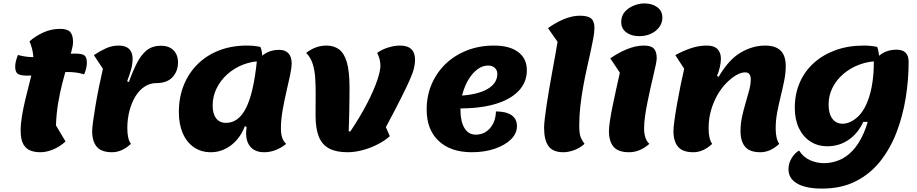

<svg xmlns="http://www.w3.org/2000/svg" viewBox="-20 -867 5371 1125"><path d="M216 25Q185 25 159 15.5Q133 6 117 -21.5Q101 -49 101 -102Q101 -140 108.5 -186Q116 -232 127.5 -280Q139 -328 150.5 -372.5Q162 -417 169.5 -452.5Q177 -488 177 -508Q177 -531 172 -561Q167 -591 153 -625Q188 -656 234.5 -677Q281 -698 332 -698Q374 -698 391 -680Q408 -662 408 -621Q408 -601 398.5 -566Q389 -531 374.5 -484Q360 -437 345.5 -381Q331 -325 320.5 -262Q310 -199 308 -132L364 -38Q330 -7 291 9Q252 25 216 25ZM138 -424Q98 -424 83.5 -435Q69 -446 69 -477Q69 -492 73.5 -509.5Q78 -527 85 -545Q105 -539 129.5 -535.5Q154 -532 179 -532Q242 -532 301.5 -542.5Q361 -553 420 -553Q461 -553 475 -542Q489 -531 489 -499Q489 -485 485 -467.5Q481 -450 473 -431Q453 -438 428.5 -441.5Q404 -445 379 -445Q316 -445 256.5 -434.5Q197 -424 138 -424Z M637 25Q574 25 547 -7Q520 -39 520 -99Q520 -117 525.5 -156.5Q531 -196 539.5 -247.5Q548 -299 559.5 -355.5Q571 -412 583 -464L530 -544Q564 -567 600 -583.5Q636 -600 675 -600Q717 -600 737 -579.5Q757 -559 757 -524Q757 -490 747.5 -457.5Q738 -425 725 -391L735 -386Q758 -450 782.5 -498Q807 -546 840 -572.5Q873 -599 923 -599Q970 -599 996.5 -572.5Q1023 -546 1023 -501Q1023 -450 991 -415Q959 -380 895 -380Q859 -380 828 -360Q797 -340 774.5 -304Q752 -268 739 -219.5Q726 -171 726 -115Q726 -53 747 -24Q694 25 637 25Z M1215 25Q1159 25 1116.5 -4Q1074 -33 1051 -86Q1028 -139 1028 -210Q1028 -297 1057 -368.5Q1086 -440 1139 -492Q1192 -544 1265 -572Q1338 -600 1427 -600Q1469 -600 1506 -592Q1512 -579 1515 -557Q1518 -535 1518 -509Q1458 -509 1405 -488.5Q1352 -468 1312 -432Q1272 -396 1249 -349Q1226 -302 1226 -249Q1226 -200 1246.5 -173.5Q1267 -147 1304 -147Q1378 -147 1422 -235Q1466 -323 1485 -509Q1512 -543 1544 -559Q1576 -575 1616 -575Q1651 -575 1670 -554.5Q1689 -534 1689 -496Q1689 -470 1679.5 -425.5Q1670 -381 1657.5 -327.5Q1645 -274 1635.5 -218.5Q1626 -163 1626 -115Q1626 -50 1657 -24Q1627 0 1594.5 12.5Q1562 25 1528 25Q1477 25 1449.5 -4.5Q1422 -34 1422 -87Q1422 -95 1423 -104Q1424 -113 1425 -123L1415 -128Q1387 -56 1333.5 -15.5Q1280 25 1215 25Z M2016 25Q1950 25 1908.5 3Q1867 -19 1848 -66.5Q1829 -114 1829 -190Q1829 -252 1829.5 -307Q1830 -362 1827 -409Q1824 -456 1812 -493.5Q1800 -531 1774 -557Q1829 -600 1893 -600Q1935 -600 1965.5 -578.5Q1996 -557 2012 -503.5Q2028 -450 2028 -354Q2028 -323 2027.5 -288Q2027 -253 2026.5 -218.5Q2026 -184 2025 -152.5Q2024 -121 2023 -97H2033Q2093 -187 2132 -263Q2171 -339 2190 -395.5Q2209 -452 2209 -482Q2209 -520 2190 -557Q2215 -576 2252.5 -588Q2290 -600 2324 -600Q2368 -600 2390 -579Q2412 -558 2412 -516Q2412 -493 2405 -465Q2398 -437 2379 -394.5Q2360 -352 2327 -286.5Q2294 -221 2241 -122L2264 -69Q2234 -42 2191.5 -20.5Q2149 1 2103.5 13Q2058 25 2016 25Z M2745 25Q2621 25 2550.5 -41Q2480 -107 2480 -225Q2480 -306 2509.5 -374.5Q2539 -443 2592 -493.5Q2645 -544 2717 -572Q2789 -600 2874 -600Q2966 -600 3016.5 -562Q3067 -524 3067 -455Q3067 -384 3017.5 -333Q2968 -282 2877 -256Q2786 -230 2659 -232L2672 -306Q2779 -312 2836.5 -345.5Q2894 -379 2894 -434Q2894 -456 2879 -469.5Q2864 -483 2840 -483Q2808 -483 2779 -462Q2750 -441 2727 -404Q2704 -367 2691 -320.5Q2678 -274 2678 -223Q2678 -155 2701.5 -116.5Q2725 -78 2767 -78Q2818 -78 2851 -115.5Q2884 -153 2886 -214Q2946 -214 2977.5 -192Q3009 -170 3009 -128Q3009 -85 2974 -50.5Q2939 -16 2879 4.5Q2819 25 2745 25Z M3281 25Q3220 25 3194 -10.5Q3168 -46 3168 -119Q3168 -138 3172 -172Q3176 -206 3182.5 -250Q3189 -294 3197.5 -343Q3206 -392 3215 -442Q3224 -492 3232.5 -538.5Q3241 -585 3247 -622L3191 -702Q3233 -733 3282.5 -754Q3332 -775 3378 -775Q3425 -775 3444 -758.5Q3463 -742 3463 -704Q3463 -679 3456.5 -643Q3450 -607 3440 -562Q3430 -517 3418.5 -465.5Q3407 -414 3397 -358.5Q3387 -303 3380.5 -245.5Q3374 -188 3374 -132Q3374 -82 3383 -61.5Q3392 -41 3405 -24Q3377 1 3343.5 13Q3310 25 3281 25Z M3666 25Q3602 25 3575 -7Q3548 -39 3548 -99Q3548 -121 3554 -160.5Q3560 -200 3570 -248.5Q3580 -297 3591 -347Q3602 -397 3612 -441L3556 -525Q3601 -557 3653 -578.5Q3705 -600 3753 -600Q3795 -600 3811.5 -582Q3828 -564 3828 -526Q3828 -514 3822.5 -487.5Q3817 -461 3808.5 -425.5Q3800 -390 3791 -349.5Q3782 -309 3773.5 -267Q3765 -225 3759.5 -186Q3754 -147 3754 -115Q3754 -85 3761.5 -61.5Q3769 -38 3785 -24Q3729 25 3666 25ZM3726 -655Q3680 -655 3650 -677Q3620 -699 3620 -738Q3620 -775 3642 -799Q3664 -823 3695.5 -835Q3727 -847 3755 -847Q3801 -847 3831 -825Q3861 -803 3861 -764Q3861 -732 3842 -707Q3823 -682 3792.5 -668.5Q3762 -655 3726 -655Z M4043 25Q3980 25 3953 -7Q3926 -39 3926 -99Q3926 -120 3932 -163.5Q3938 -207 3947.5 -260.5Q3957 -314 3968 -368Q3979 -422 3989 -464L3937 -544Q3978 -567 4025.5 -583.5Q4073 -600 4122 -600Q4164 -600 4184 -579.5Q4204 -559 4204 -524Q4204 -498 4197 -470Q4190 -442 4181 -422L4191 -417Q4250 -518 4320 -559Q4390 -600 4463 -600Q4524 -600 4554 -570.5Q4584 -541 4584 -479Q4584 -439 4575 -394.5Q4566 -350 4554.5 -303Q4543 -256 4534 -209Q4525 -162 4525 -115Q4525 -53 4546 -24Q4493 25 4436 25Q4373 25 4346 -7Q4319 -39 4319 -99Q4319 -141 4328 -183Q4337 -225 4349 -264.5Q4361 -304 4370 -339Q4379 -374 4379 -401Q4379 -421 4371.5 -432Q4364 -443 4345 -443Q4323 -443 4295.5 -427.5Q4268 -412 4239 -383.5Q4210 -355 4186 -314.5Q4162 -274 4147 -223.5Q4132 -173 4132 -115Q4132 -53 4153 -24Q4100 25 4043 25Z M4797 238Q4702 238 4651 208.5Q4600 179 4600 124Q4600 91 4618 60.5Q4636 30 4662 15Q4686 53 4725 71Q4764 89 4809 89Q4851 89 4894 72.5Q4937 56 4975 16.5Q5013 -23 5042.5 -91Q5072 -159 5087.5 -262Q5103 -365 5100 -509Q5128 -544 5160.5 -560Q5193 -576 5233 -576Q5304 -576 5304 -505Q5304 -400 5287 -294Q5270 -188 5233.5 -92.5Q5197 3 5138 77.5Q5079 152 4994.5 195Q4910 238 4797 238ZM4829 -10Q4771 -10 4728 -38Q4685 -66 4661 -116.5Q4637 -167 4637 -235Q4637 -316 4666 -383Q4695 -450 4749 -498.5Q4803 -547 4877 -573.5Q4951 -600 5041 -600Q5083 -600 5120 -592Q5126 -576 5129 -554Q5132 -532 5132 -509Q5071 -509 5017 -489Q4963 -469 4922 -434Q4881 -399 4858 -353Q4835 -307 4835 -254Q4835 -201 4857 -171.5Q4879 -142 4918 -142Q4938 -142 4962 -152.5Q4986 -163 5010.5 -187Q5035 -211 5055 -253Q5075 -295 5087.5 -358Q5100 -421 5100 -509V-153H5038Q5008 -86 4952.5 -48Q4897 -10 4829 -10Z"/></svg>

Font: Lemonada
Style: Regular
Weight: 400
Designer: Mohamed Gaber (Arabic), Eduardo Tunni (Latin)
Foundry: Kief Type Foundry
Version: Version 4.005